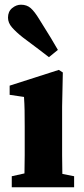

<svg xmlns="http://www.w3.org/2000/svg" viewBox="-20 -796 356 816"><path d="M30 0V-47L84 -59Q85 -95 85 -137Q85 -179 85 -210V-258Q85 -299 84.5 -326.5Q84 -354 82 -384L21 -393V-432L230 -499L247 -488L244 -343V-210Q244 -179 244 -136.5Q244 -94 245 -57L295 -47V0ZM226 -584 188 -553Q169 -568 145 -586Q121 -604 77 -637Q48 -660 31 -679.5Q14 -699 14 -721Q14 -747 31.5 -761.5Q49 -776 69 -776Q94 -776 110.5 -761.5Q127 -747 147 -714Q179 -663 196 -635Q213 -607 226 -584Z"/></svg>

Font: Source Serif 4
Style: Bold
Weight: 700
Designer: Frank Grießhammer
Foundry: Adobe
Version: Version 4.005;hotconv 1.1.0;makeotfexe 2.6.0